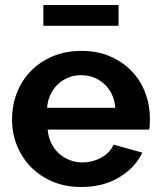

<svg xmlns="http://www.w3.org/2000/svg" viewBox="-20 -736 639 766"><path d="M304 10Q241 10 190 -11.5Q139 -33 103 -70Q67 -107 47.5 -156Q28 -205 28 -259Q28 -315 47 -364.5Q66 -414 102 -451.5Q138 -489 189.5 -511Q241 -533 305 -533Q369 -533 419.5 -511Q470 -489 505.5 -452Q541 -415 559.5 -366Q578 -317 578 -264Q578 -251 577.5 -239Q577 -227 575 -219H170Q173 -188 185 -164Q197 -140 216 -123Q235 -106 259 -97Q283 -88 309 -88Q349 -88 384.5 -107.5Q420 -127 433 -159L548 -127Q519 -67 455.5 -28.5Q392 10 304 10ZM440 -306Q435 -365 396.5 -400.5Q358 -436 303 -436Q276 -436 252.5 -426.5Q229 -417 211 -400Q193 -383 181.5 -359Q170 -335 168 -306ZM153 -633V-716H453V-633Z"/></svg>

Font: Oxford Sans
Style: Bold
Weight: 700
Designer: Matt McInerney, Pablo Impallari, Rodrigo Fuenzalida
Foundry: Matt McInerney, Pablo Impallari, Rodrigo Fuenzalida
Version: Version 3.000g; ttfautohint (v1.5) -l 8 -r 28 -G 28 -x 14 -D